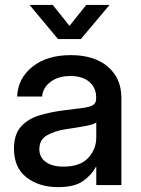

<svg xmlns="http://www.w3.org/2000/svg" viewBox="-20 -749 569 777"><path d="M215.3 8.3Q138.2 8.3 87.4 -31Q36.6 -70.3 36.6 -147.5Q36.6 -206.1 65.7 -237.5Q94.7 -269 141.4 -282.7Q188 -296.4 240.2 -302.7Q288.6 -308.6 316.9 -312.5Q345.2 -316.4 357.2 -324.2Q369.1 -332 369.1 -351.1V-355.5Q369.1 -393.1 341.8 -417.2Q314.5 -441.4 265.1 -441.4Q215.8 -441.4 184.6 -417.7Q153.3 -394 150.4 -358.4H49.3Q52.7 -432.1 111.3 -479Q169.9 -525.9 266.6 -525.9Q361.8 -525.9 416.5 -479Q471.2 -432.1 471.2 -353.5V0H369.6V-73.2H367.7Q351.6 -42 316.7 -16.8Q281.7 8.3 215.3 8.3ZM236.3 -74.7Q304.7 -74.7 337.2 -110.1Q369.6 -145.5 369.6 -192.9V-253.4Q359.4 -245.1 323.2 -238.5Q287.1 -231.9 246.1 -226.1Q203.6 -219.7 171.4 -202.1Q139.2 -184.6 139.2 -145.5Q139.2 -112.3 165.3 -93.5Q191.4 -74.7 236.3 -74.7ZM193.4 -729 261.2 -644.5 329.1 -729H422.9V-728.5L307.1 -590.8H214.8L100.1 -728.5V-729Z"/></svg>

Font: Inter Display Medium
Style: Regular
Weight: 500
Designer: Rasmus Andersson
Foundry: rsms
Version: Version 4.001;git-9221beed3